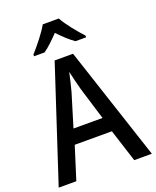

<svg xmlns="http://www.w3.org/2000/svg" viewBox="-169 -1039 926 1137"><g transform="rotate(-20 294.0 -470.5)"><path d="M343 -941H242C218 -897 166 -833 129 -792V-781H195C226 -802 258 -834 292 -869C325 -834 358 -803 390 -781H457V-792C420 -832 367 -896 343 -941ZM476 0H587L351 -716H235L0 0H111L176 -206H410ZM322 -505 385 -299H202L265 -506C273 -537 285 -584 293 -623C299 -593 315 -533 322 -505Z"/></g></svg>

Font: Noto Sans Lao Looped SemiCondensed Medium
Style: Regular
Weight: 500
Width: 4
Designer: Mark Frömberg, Ben Mitchell
Foundry: The Fontpad Ltd
Version: Version 1.002